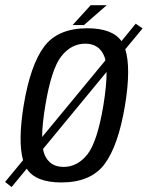

<svg xmlns="http://www.w3.org/2000/svg" viewBox="-67 -712 580 754"><path d="M-47 2.5 23.5 -83Q3 -156.5 26 -298.5Q52.5 -457.5 106.5 -529.2Q160.5 -601 276 -601Q374 -601 410 -550.5L466 -619L493 -600.5L425 -518.5Q448 -445 424 -298.5Q397.5 -139.5 343.5 -67.5Q289.5 4.5 174 4.5Q73 4.5 38 -49.5L-21.5 22.5ZM182.5 -56.5Q237 -56.5 276 -105.5Q315 -154.5 339 -298Q352 -378.5 351.5 -429.5L102 -127Q104 -115 107.5 -106Q127.5 -56.5 182.5 -56.5ZM98.5 -174 347 -475Q345.5 -484 342.5 -491Q322.5 -540.5 268 -540.5Q213 -540.5 174 -491.2Q135 -442 111 -298Q98.5 -223 98.5 -174ZM218 -613.5 289 -691.5H352L262.5 -613.5Z"/></svg>

Font: Anybody
Style: Italic
Weight: 400
Italic angle: -10°
Designer: Tyler Finck
Foundry: Etcetera Type Company
Version: Version 1.010; ttfautohint (v1.8.3) -l 8 -r 50 -G 200 -x 14 